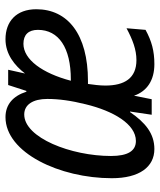

<svg xmlns="http://www.w3.org/2000/svg" viewBox="40 -626 596 717"><g transform="rotate(-90 338.5 -268.0)"><path d="M140 10C198 10 239 -24 278 -81H280L268 0H326L339 -66C356 -17 397 10 457 10C506 10 543 0 585 -23L591 -94C548 -71 511 -57 472 -57C404 -57 377 -102 377 -173C377 -194 380 -217 383 -238H394C569 -238 662 -314 662 -431C662 -506 616 -546 550 -546C494 -546 452 -512 422 -473L436 -536H379L357 -468H354C338 -518 306 -546 259 -546C126 -546 31 -343 31 -149C31 -46 73 10 140 10ZM400 -302H395C423 -408 474 -479 533 -479C567 -479 585 -460 585 -425C585 -347 518 -302 400 -302ZM170 -59C133 -59 114 -89 114 -152C114 -301 182 -476 269 -476C306 -476 327 -443 327 -390C327 -348 321 -302 307 -246C282 -143 233 -59 170 -59Z"/></g></svg>

Font: Noto Sans Condensed
Style: Italic
Weight: 400
Width: 3
Italic angle: -12°
Designer: Monotype Design Team
Foundry: Monotype Imaging Inc.
Version: Version 2.013